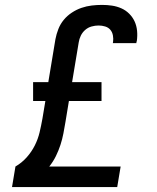

<svg xmlns="http://www.w3.org/2000/svg" viewBox="-20 -763 640 783"><path d="M29 0 43 -84Q69 -99 89 -121.5Q109 -144 122 -170Q135 -196 141.5 -223.5Q148 -251 153 -279L165 -351H115V-428H177L206 -603Q210 -624 218 -644.5Q226 -665 240 -682Q254 -699 273 -711.5Q292 -724 312.5 -731Q333 -738 354 -740.5Q375 -743 396 -743Q417 -743 437 -740Q457 -737 475 -729Q493 -721 507 -707Q521 -693 529 -675.5Q537 -658 539 -637.5Q541 -617 538 -596Q537 -594 536.5 -591.5Q536 -589 536 -587H440Q440 -588 440.5 -589Q441 -590 441 -591Q443 -605 440.5 -618.5Q438 -632 430 -641.5Q422 -651 409 -655Q396 -659 382 -659Q368 -659 353.5 -655Q339 -651 327.5 -641Q316 -631 309.5 -617.5Q303 -604 301 -590L274 -428H394V-351H261L247 -266Q243 -242 238.5 -218.5Q234 -195 226.5 -172Q219 -149 208 -126.5Q197 -104 181 -84H472L458 0Z"/></svg>

Font: Iosevka Curly MdExObl
Style: Regular
Weight: 500
Width: 7
Italic angle: -9°
Monospace: yes
Designer: Belleve Invis
Foundry: Belleve Invis
Version: Version 11.1.0; ttfautohint (v1.8.3)